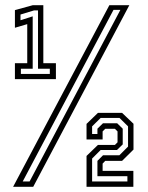

<svg xmlns="http://www.w3.org/2000/svg" viewBox="-20 -720 572 740"><path d="M37.5 -415V-476.5H85V-627L37.5 -613V-681L106.5 -700H147V-476.5H195.5V-415ZM60.5 -435H172V-455H126.5V-680H111.5L59 -664V-642L106 -657V-455H60.5ZM30.5 0 401.5 -700H478.5L108 0ZM67.5 -20.5H94L444 -682H417.5ZM313.5 0V-119L357.5 -161.5H423L433 -171.5V-213.5L423 -223.5H385.5L375.5 -213.5V-182.5H313.5V-242.5L357.5 -285H450.5L494.5 -243V-143.5L450.5 -100H385.5L375.5 -89.5V-61.5H494V0ZM335 -20.5H471V-41H355.5V-100L377 -121.5H440L473.5 -155V-233L440.5 -265.5H368L335 -233V-203.5H355.5V-224L377 -245H431.5L453 -224V-163.5L431 -142H368L335 -109Z"/></svg>

Font: Tourney Thin Medium
Style: Regular
Weight: 500
Version: Version 1.015